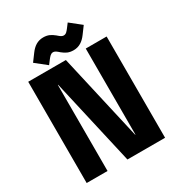

<svg xmlns="http://www.w3.org/2000/svg" viewBox="-210 -1037 1091 1179"><g transform="rotate(-30 335.0 -447.0)"><path d="M178 -845 141 -795 219 -733 241 -762C253 -777 263 -790 279 -790C295 -790 306 -778 319 -767C343 -748 362 -737 396 -737C436 -737 465 -757 490 -791L527 -841L449 -903L427 -874C415 -859 406 -846 389 -846C373 -846 362 -858 349 -869C325 -888 306 -899 272 -899C232 -899 203 -879 178 -845ZM57 -709V9H205V-601H207L346 9H613V-709H465V-99H463L324 -709Z"/></g></svg>

Font: Kalas SG
Style: Bold
Weight: 700
Designer: Kalas
Foundry: Kalas
Version: Version 2.000;FEAKit 1.0